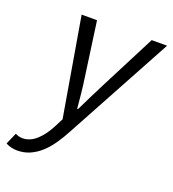

<svg xmlns="http://www.w3.org/2000/svg" viewBox="-190 -584 801 891"><g transform="rotate(20 210.5 -138.5)"><path d="M-37 138Q-19 147 -1 147Q36 147 68.5 117Q101 87 126 36L144 1L61 -486H137L175 -213Q180 -180 184 -141.5Q188 -103 191 -68H195Q212 -103 230.5 -140.5Q249 -178 267 -213L407 -486H483L197 41Q178 77 157 107.5Q136 138 111.5 160.5Q87 183 58 196Q29 209 -6 209Q-17 209 -32.5 206Q-48 203 -62 195L-37 138Z"/></g></svg>

Font: mr_Source Sans Pro
Style: Italic
Weight: 400
Italic angle: -11°
Designer: Paul D. Hunt
Foundry: Adobe Systems Incorporated
Version: Version 1.036;July 10, 2024;FontCreator 11.5.0.2430 64-bit